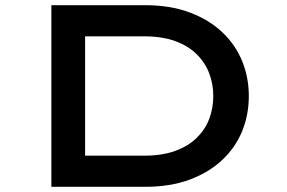

<svg xmlns="http://www.w3.org/2000/svg" viewBox="-20 -720 1106 740"><path d="M178 0V-700H539Q636 -700 711 -672Q786 -644 837 -595.5Q888 -547 913.5 -484Q939 -421 939 -350Q939 -278 913.5 -215Q888 -152 836.5 -103.5Q785 -55 710.5 -27.5Q636 0 539 0ZM308 -101 298 -120H534Q605 -120 655.5 -138.5Q706 -157 738.5 -189Q771 -221 786.5 -262Q802 -303 802 -350Q802 -396 786.5 -437Q771 -478 738.5 -510.5Q706 -543 655.5 -561.5Q605 -580 534 -580H295L308 -597Z"/></svg>

Font: Lexend Zetta Medium
Style: Regular
Weight: 500
Designer: Bonnie Shaver-Troup, Thomas Jockin
Foundry: Lexend
Version: Version 1.007